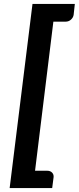

<svg xmlns="http://www.w3.org/2000/svg" viewBox="-20 -797 400 975"><path d="M245 158H29L145 -777H360L354 -722Q352 -708 340.5 -697.5Q329 -687 313 -687H251L158 70H219Q236 70 245 80Q254 90 252 104Z"/></svg>

Font: Aleo ExtraBold
Style: Italic
Weight: 800
Italic angle: -7°
Designer: Alessio Laiso
Foundry: Alessio Laiso
Version: Version 2.001;gftools[0.9.29]